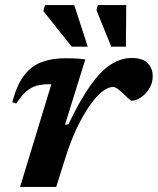

<svg xmlns="http://www.w3.org/2000/svg" viewBox="-20 -735 620 755"><path d="M182 -404Q181 -404 179.2 -404Q177.5 -404 176 -404Q147 -404 124.8 -398Q102.5 -392 83.2 -375.5Q64 -359 44 -328L28.5 -333Q46 -401 74.8 -438.5Q103.5 -476 144.2 -491Q185 -506 238.5 -506Q254 -506 266.5 -505.5Q279 -505 290.5 -504.2Q302 -503.5 315.5 -501.5L235.5 -244.5L249 -246Q295.5 -343 336.5 -400.2Q377.5 -457.5 417 -482.2Q456.5 -507 498 -507Q540.5 -507 560.5 -486.8Q580.5 -466.5 580.5 -436Q580.5 -408 566.5 -386Q552.5 -364 533.2 -351.5Q514 -339 498 -339Q494.5 -339 485.2 -347.5Q476 -356 465 -366.5Q454 -377.5 443.2 -385.2Q432.5 -393 425 -393Q408 -393 388.8 -379.8Q369.5 -366.5 349.2 -341.8Q329 -317 309 -282.5Q289 -248 270.5 -205Q252 -162 236.5 -112.5L201 0H59ZM325 -551.5H262L150.5 -691.5L157 -715H272ZM475 -551.5H417.5L359.5 -694.5L364.5 -715H476.5Z"/></svg>

Font: Newsreader 9pt SemiBold
Style: Italic
Weight: 600
Italic angle: -17°
Designer: Hugues Gentile
Foundry: Production Type
Version: Version 1.003